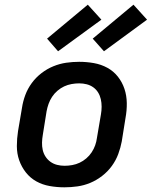

<svg xmlns="http://www.w3.org/2000/svg" viewBox="-20 -792 648 820"><path d="M255 8Q223 8 192 2.5Q161 -3 135 -17.5Q109 -32 90.5 -55.5Q72 -79 62 -107.5Q52 -136 52 -168Q52 -200 57 -232L74 -332Q78 -359 88 -386Q98 -413 115.5 -437Q133 -461 157 -479.5Q181 -498 208 -509Q235 -520 262.5 -524Q290 -528 318 -528Q350 -528 381 -522.5Q412 -517 438.5 -502.5Q465 -488 483.5 -464.5Q502 -441 511.5 -412.5Q521 -384 521.5 -352Q522 -320 516 -288L500 -188Q495 -161 485 -134Q475 -107 457.5 -83Q440 -59 416 -40.5Q392 -22 365.5 -11Q339 0 311 4Q283 8 255 8ZM256 -84Q272 -84 288.5 -87Q305 -90 320 -97Q335 -104 348.5 -115.5Q362 -127 371.5 -141.5Q381 -156 386.5 -171.5Q392 -187 394 -203L411 -303Q414 -320 414 -336.5Q414 -353 410.5 -368.5Q407 -384 399 -397Q391 -410 378.5 -419Q366 -428 350.5 -432Q335 -436 318 -436Q302 -436 285.5 -433Q269 -430 254 -423Q239 -416 225.5 -404.5Q212 -393 202.5 -378.5Q193 -364 187.5 -348.5Q182 -333 179 -317L163 -217Q160 -200 159.5 -183.5Q159 -167 162.5 -151.5Q166 -136 174.5 -123Q183 -110 195.5 -101Q208 -92 223.5 -88Q239 -84 256 -84ZM424 -573 376 -627 550 -772 608 -708ZM228 -573 181 -627 355 -772 413 -708Z"/></svg>

Font: Iosevka Aile Semibold Oblique
Style: Regular
Weight: 600
Italic angle: -9°
Designer: Belleve Invis
Foundry: Belleve Invis
Version: Version 31.1.0; ttfautohint (v1.8.4)